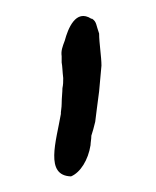

<svg xmlns="http://www.w3.org/2000/svg" viewBox="-20 -656 200 246"><path d="M58 -510C52 -475 37 -431 71 -430C83 -435 93 -451 96 -470C96 -473 97 -478 97 -481V-482C99 -488 100 -492 102 -500L104 -516C105 -523 106 -531 107 -539C108 -550 109 -562 110 -572C110 -583 107 -601 107 -613C103 -624 104 -628 98 -632H97C77 -645 67 -619 63 -604C60 -596 58 -591 59 -584V-576C60 -571 60 -564 61 -556C61 -551 61 -548 60 -543C60 -538 59 -530 59 -523C59 -518 58 -514 58 -512Z"/></svg>

Font: Scribbler
Style: Lt
Weight: 300
Designer: Mew Too
Foundry: Cannot Into Space Fonts
Version: Version 1.001